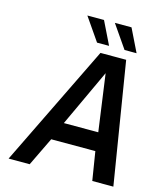

<svg xmlns="http://www.w3.org/2000/svg" viewBox="-133 -1028 955 1126"><g transform="rotate(15 344.5 -465.0)"><path d="M387 -738H543L663 0H535L507 -174H239L155 0H27ZM495 -285 447 -631 286 -285ZM256 -930H357L425 -791H352ZM423 -930H524L592 -791H519Z"/></g></svg>

Font: Exo SemiBold
Style: Italic
Weight: 600
Italic angle: -9°
Designer: Natanael Gama
Foundry: Natanael Gama
Version: Version 1.500; ttfautohint (v1.6)